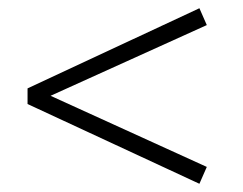

<svg xmlns="http://www.w3.org/2000/svg" viewBox="-20 -464 590 467"><path d="M103 -231 483 -58 465 -17 47 -211V-249L465 -444L483 -403Z"/></svg>

Font: Ysabeau Infant Semilight
Style: Italic
Weight: 300
Italic angle: -12°
Designer: Christian Thalmann (Catharsis Fonts)
Version: Version 0.003